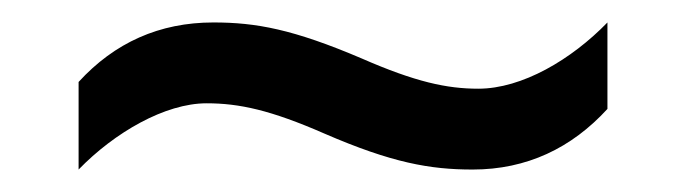

<svg xmlns="http://www.w3.org/2000/svg" viewBox="-20 -438 612 171"><path d="M269 -319C329 -293 363 -287 401 -287C449 -287 489 -306 521 -341V-418C489 -385 445 -359 406 -359C378 -359 350 -365 302 -386C241 -412 208 -418 170 -418C122 -418 82 -400 50 -365V-287C82 -320 127 -346 164 -346C193 -346 221 -340 269 -319Z"/></svg>

Font: Noto Sans Arabic UI
Style: Regular
Weight: 400
Designer: Monotype Design Team, Nadine Chahine and Nizar Qandah
Foundry: Monotype Imaging Inc.
Version: Version 2.010